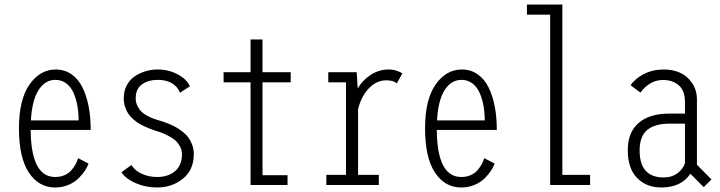

<svg xmlns="http://www.w3.org/2000/svg" viewBox="-20 -820 3190 851"><path d="M372.5 -95Q367.5 -80.5 357 -64.5Q346.5 -48.5 329 -30.5Q311.5 -12.5 284 -0.8Q256.5 11 224.5 11Q151.5 11 107.8 -55.2Q64 -121.5 64 -251Q64 -379 110.8 -445.5Q157.5 -512 227 -512Q266 -512 296.2 -491.2Q326.5 -470.5 345 -433.5Q363.5 -396.5 372.8 -348.8Q382 -301 382 -244H116Q117.5 -35.5 224.5 -35.5Q248.5 -35.5 267.5 -44.2Q286.5 -53 298 -67.2Q309.5 -81.5 316 -93.8Q322.5 -106 326 -119ZM225.5 -466Q180 -466 151 -421Q122 -376 117 -286.5H328.5Q328.5 -320 323.2 -350Q318 -380 306.5 -407Q295 -434 274.2 -450Q253.5 -466 225.5 -466Z M676 11Q626 11 582 -8Q538 -27 518 -56.5L562.5 -88.5Q578 -63.5 608.8 -49.5Q639.5 -35.5 676.5 -35.5Q725.5 -35.5 756 -61.5Q786.5 -87.5 786.5 -136.5Q786.5 -156 776.8 -172.8Q767 -189.5 755.2 -199.5Q743.5 -209.5 724 -219.2Q704.5 -229 694.5 -232.5Q684.5 -236 668.5 -241Q655.5 -245.5 647 -248.5Q638.5 -251.5 622.5 -258.8Q606.5 -266 595.2 -273Q584 -280 570.5 -291.8Q557 -303.5 548.5 -316.2Q540 -329 534.2 -346.8Q528.5 -364.5 528.5 -384.5Q528.5 -417 542.2 -442.5Q556 -468 578.2 -482.5Q600.5 -497 626 -504.5Q651.5 -512 678.5 -512Q728 -512 768.5 -490Q809 -468 821.5 -437.5L778 -409Q753.5 -466 679.5 -466Q637.5 -466 609.5 -446.2Q581.5 -426.5 581.5 -384Q581.5 -365.5 589.5 -349.8Q597.5 -334 607.8 -324.2Q618 -314.5 634.2 -306Q650.5 -297.5 660.2 -294.2Q670 -291 684 -286.5Q697 -282.5 705.2 -280Q713.5 -277.5 731.2 -270Q749 -262.5 761.5 -255.2Q774 -248 789.8 -235.8Q805.5 -223.5 815.2 -210Q825 -196.5 832 -177.5Q839 -158.5 839 -137Q839 -67 790.8 -28Q742.5 11 676 11Z M1143.5 -43.5H1254.5V0H1090.5V-455H971V-500H1090.5V-645H1143.5V-500H1268.5V-455H1143.5Z M1567 -45H1659V0H1426.5V-45H1513.5V-455H1435V-500H1561L1565.5 -428.5Q1589 -467 1625 -489.5Q1661 -512 1702.5 -512Q1721.5 -512 1738.8 -506.2Q1756 -500.5 1763.5 -494.5L1738.5 -450Q1724.5 -464 1692.5 -464Q1648.5 -464 1614.5 -428Q1580.5 -392 1567 -335.5Z M2172.5 -95Q2167.5 -80.5 2157 -64.5Q2146.5 -48.5 2129 -30.5Q2111.5 -12.5 2084 -0.8Q2056.5 11 2024.5 11Q1951.5 11 1907.8 -55.2Q1864 -121.5 1864 -251Q1864 -379 1910.8 -445.5Q1957.5 -512 2027 -512Q2066 -512 2096.2 -491.2Q2126.5 -470.5 2145 -433.5Q2163.5 -396.5 2172.8 -348.8Q2182 -301 2182 -244H1916Q1917.5 -35.5 2024.5 -35.5Q2048.5 -35.5 2067.5 -44.2Q2086.5 -53 2098 -67.2Q2109.5 -81.5 2116 -93.8Q2122.5 -106 2126 -119ZM2025.5 -466Q1980 -466 1951 -421Q1922 -376 1917 -286.5H2128.5Q2128.5 -320 2123.2 -350Q2118 -380 2106.5 -407Q2095 -434 2074.2 -450Q2053.5 -466 2025.5 -466Z M2472.5 -45H2595.5V0H2418.5V-755H2315.5V-800H2472.5Z M3099 9.5 3040 -50Q2999.5 11 2911 11Q2845 11 2803.8 -31.2Q2762.5 -73.5 2762.5 -154Q2762.5 -234 2810.8 -275.2Q2859 -316.5 2946 -316.5H3016V-366.5Q3016 -417.5 2989 -441.5Q2962 -465.5 2918 -465.5Q2886.5 -465.5 2860 -448.8Q2833.5 -432 2819 -409.5L2775 -442Q2794.5 -471.5 2833.8 -491.8Q2873 -512 2923.5 -512Q2961.5 -512 2993.8 -497.8Q3026 -483.5 3047.5 -452.2Q3069 -421 3069 -377.5V-90L3133.5 -24.5ZM2922 -33.5Q2957 -33.5 2981.5 -51.2Q3006 -69 3016 -96V-272H2948Q2883 -272 2849 -244.2Q2815 -216.5 2815 -153Q2815 -33.5 2922 -33.5Z"/></svg>

Font: League Mono Condensed UltraLight
Style: Regular
Weight: 200
Width: 1
Designer: Tyler Finck
Foundry: The League of Moveable Type / Tyler Finck
Version: Version 2.210